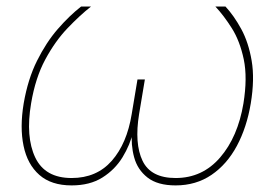

<svg xmlns="http://www.w3.org/2000/svg" viewBox="-20 -559 845 585"><path d="M198.2 5.9Q136.2 5.9 99.9 -26.1Q63.5 -58.1 51.8 -114.5Q40 -170.9 52.2 -244.1Q64.9 -317.9 92.8 -373.8Q120.6 -429.7 156 -470.5Q191.4 -511.2 227.1 -539.1H257.3Q223.1 -512.2 185.8 -473.1Q148.4 -434.1 118.2 -378.2Q87.9 -322.3 74.7 -243.7Q57.6 -141.6 87.4 -79.1Q117.2 -16.6 198.2 -16.6Q274.4 -16.6 320.6 -69.1Q366.7 -121.6 381.3 -211.4L398.9 -316.9H421.4L403.8 -211.4Q389.2 -121.6 414.3 -69.1Q439.5 -16.6 515.1 -16.6Q596.7 -16.6 650.6 -79.1Q704.6 -141.6 721.7 -243.7Q734.4 -322.3 722.7 -378.2Q710.9 -434.1 686.3 -473.1Q661.6 -512.2 636.2 -539.1H667Q692.9 -511.2 715.1 -470.5Q737.3 -429.7 746.8 -373.8Q756.3 -317.9 744.1 -244.1Q731.9 -170.9 701.7 -114.5Q671.4 -58.1 624.3 -26.1Q577.1 5.9 515.1 5.9Q460 5.9 429.4 -18.1Q398.9 -42 388.7 -79.8Q378.4 -117.7 382.3 -159.2H386.2Q376.5 -117.7 353.3 -79.8Q330.1 -42 292 -18.1Q253.9 5.9 198.2 5.9Z"/></svg>

Font: Inter 18pt Thin
Style: Italic
Weight: 250
Italic angle: -9.3988°
Version: Version 4.001;git-66647c0bb